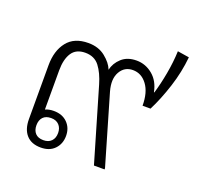

<svg xmlns="http://www.w3.org/2000/svg" viewBox="-113 -752 921 883"><g transform="rotate(20 348.0 -310.0)"><path d="M171 6Q125 6 100.5 -21.5Q76 -49 76 -99V-362Q76 -433 110.5 -477Q145 -521 214 -521Q264 -521 297.5 -494Q331 -467 342 -438H343Q350 -471 377.5 -496Q405 -521 450 -521Q494 -521 529 -492Q564 -463 574 -411H576Q590 -457 600.5 -514.5Q611 -572 613 -626L670 -617Q663 -543 639 -468.5Q615 -394 585 -335H546Q546 -400 518.5 -437Q491 -474 449 -474Q408 -474 387.5 -438Q367 -402 383 -345L482 -6V0H430L325 -358Q310 -410 285.5 -442Q261 -474 216 -474Q171 -474 150.5 -442.5Q130 -411 130 -357V-165Q148 -173 171 -173Q213 -173 238 -148Q263 -123 263 -84Q263 -45 238.5 -19.5Q214 6 171 6ZM171 -30Q196 -30 210 -44.5Q224 -59 224 -84Q224 -108 210 -123Q196 -138 171 -138Q145 -138 131.5 -123.5Q118 -109 118 -84Q118 -59 131.5 -44.5Q145 -30 171 -30Z"/></g></svg>

Font: Noto Sans Thai Looped Light
Style: Regular
Weight: 300
Designer: Sasikarn Vongin, Ben Mitchell
Foundry: The Fontpad Ltd
Version: Version 1.001; ttfautohint (v1.8.4.7-5d5b)